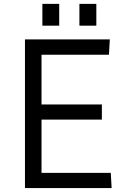

<svg xmlns="http://www.w3.org/2000/svg" viewBox="-20 -960 624 980"><path d="M107.4 0H549.8L545.4 -77.6H191.9V-349.6H500V-426.8H191.9V-680.7H536.1L540.5 -758.8H107.4ZM385.3 -829.1H471.7V-940.4H385.3ZM196.3 -829.1H282.2V-940.4H196.3Z"/></svg>

Font: Duru Sans
Style: Regular
Weight: 400
Designer: Onur Yazıcıgil
Foundry: Onur Yazıcıgil
Version: Version 1.002